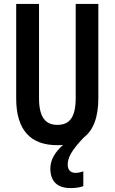

<svg xmlns="http://www.w3.org/2000/svg" viewBox="-20 -734 587 984"><path d="M327 110C327 75 345 38 409 -29C459 -67 484 -134 484 -231V-714H368V-232C368 -132 336 -94 274 -94C213 -94 180 -133 180 -231V-714H63V-229C63 -67 137 10 273 10C284 10 294 10 303 9C263 44 238 85 238 129C238 193 271 230 342 230C364 230 389 227 407 220V144C398 148 380 152 367 152C343 152 327 138 327 110Z"/></svg>

Font: Noto Sans Myanmar ExtraCondensed SemiBold
Style: Regular
Weight: 600
Width: 2
Designer: Monotype Design Team
Foundry: Monotype Imaging Inc.
Version: Version 2.107